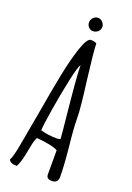

<svg xmlns="http://www.w3.org/2000/svg" viewBox="-164 -932 679 991"><g transform="rotate(20 175.0 -436.5)"><path d="M227 -26V-157Q214 -166 178 -173Q142 -180 110 -182Q99 -161 94 -131L90 -111Q89 -104 84 -80Q79 -56 73 -38.5Q67 -21 61 -11Q23 -11 17 -31Q28 -47 42 -125L75 -308Q97 -438 115.5 -530Q134 -622 155 -684Q178 -753 199 -753Q220 -753 231 -745Q231 -705 250 -552Q270 -402 270 -347Q270 -294 281 -195Q291 -94 291 -34Q291 0 258 0Q242 0 234.5 -6Q227 -12 227 -26ZM226 -218Q223 -262 216 -327Q193 -553 193 -604V-612Q183 -602 165.5 -521.5Q148 -441 133 -349Q118 -257 117 -227Q159 -215 206 -215Q214 -215 226 -218ZM158 -835Q158 -850 169 -861.5Q180 -873 195 -873Q209 -873 220 -861.5Q231 -850 231 -836Q231 -820 219.5 -809.5Q208 -799 191 -799Q178 -799 168 -810Q158 -821 158 -835Z"/></g></svg>

Font: Amatic SC
Style: Bold
Weight: 700
Designer: Multiple Designers
Foundry: Vernon Adams
Version: Version 2.505